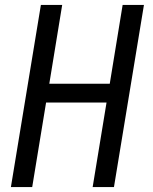

<svg xmlns="http://www.w3.org/2000/svg" viewBox="-20 -755 616 775"><path d="M24 0H110L166 -341H410L354 0H440L561 -735H475L423 -417H179L231 -735H145Z"/></svg>

Font: Iosevka Sparkle Oblique
Style: Regular
Weight: 400
Italic angle: -9°
Designer: Belleve Invis
Foundry: Belleve Invis
Version: Version 4.5.0; ttfautohint (v1.8.3)